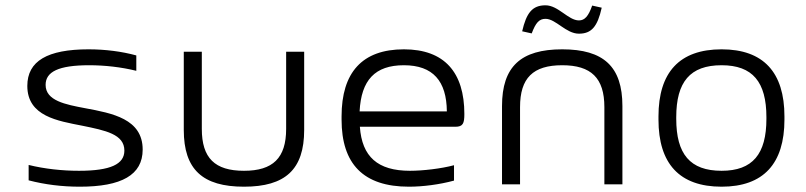

<svg xmlns="http://www.w3.org/2000/svg" viewBox="-20 -695 3040 724"><path d="M290 -221C378 -203 449 -189 449 -127C449 -76 397 -51 278 -51C215 -51 149 -58 88 -73V-15C149 1 214 9 281 9C438 9 518 -35 518 -131C518 -247 403 -268 301 -287C227 -301 152 -315 152 -375C152 -424 200 -449 316 -449C375 -449 437 -442 494 -428V-486C439 -501 377 -509 314 -509C159 -509 83 -465 83 -371C83 -256 199 -239 290 -221Z M673 -205C673 -56 744 9 900 9C1056 9 1127 -56 1127 -205V-500H1059V-209C1059 -99 1009 -51 900 -51C790 -51 741 -99 741 -209V-500H673Z M1731 -265C1731 -422 1656 -509 1503 -509C1346 -509 1268 -422 1268 -256V-244C1268 -77 1350 9 1522 9C1574 9 1637 1 1692 -14V-72C1644 -59 1574 -51 1526 -51C1404 -51 1345 -104 1337 -217H1697C1726 -217 1731 -230 1731 -265ZM1336 -275C1342 -393 1394 -449 1503 -449C1613 -449 1664 -389 1665 -275Z M1873 -295V0H1941V-291C1941 -401 1990 -449 2100 -449C2209 -449 2259 -401 2259 -291V0H2327V-295C2327 -444 2256 -509 2100 -509C1944 -509 1873 -444 1873 -295ZM1949 -577 1985 -569C2000 -609 2013 -624 2037 -624C2076 -624 2114 -568 2163 -568C2210 -568 2233 -594 2249 -666L2213 -674C2199 -634 2185 -618 2163 -618C2123 -618 2085 -675 2037 -675C1987 -675 1965 -646 1949 -577Z M2463 -256V-244C2463 -78 2542 9 2701 9C2859 9 2938 -78 2938 -244V-256C2938 -422 2859 -509 2701 -509C2542 -509 2463 -422 2463 -256ZM2530 -247V-253C2530 -386 2582 -449 2701 -449C2818 -449 2870 -386 2870 -253V-247C2870 -114 2818 -51 2701 -51C2582 -51 2530 -114 2530 -247Z"/></svg>

Font: LT Wave Mono Light
Style: Regular
Weight: 300
Designer: Daniel Lyons
Version: Version 2.5 (Glyphs App)